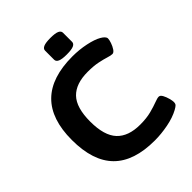

<svg xmlns="http://www.w3.org/2000/svg" viewBox="-243 -1020 1167 1167"><g transform="rotate(-45 340.0 -437.0)"><path d="M402 8Q223 8 135 -81Q47 -170 47 -351Q47 -708 409 -708Q467 -708 522 -696.5Q577 -685 608 -667Q622 -659 630.5 -650Q639 -641 639 -632Q639 -620 632 -599.5Q625 -579 614 -562.5Q603 -546 591 -546Q578 -546 554.5 -553.5Q531 -561 495 -568.5Q459 -576 408 -576Q306 -576 255.5 -523.5Q205 -471 205 -351Q205 -231 255.5 -177Q306 -123 407 -123Q462 -123 502 -133.5Q542 -144 568 -154Q594 -164 606 -164Q619 -164 628.5 -146.5Q638 -129 643.5 -108Q649 -87 649 -77Q649 -62 642.5 -55Q636 -48 618 -38Q576 -15 516.5 -3.5Q457 8 402 8ZM393 -740Q353 -740 334.5 -748Q316 -756 316 -772V-850Q316 -866 334.5 -874Q353 -882 393 -882Q434 -882 452 -874Q470 -866 470 -850V-772Q470 -756 452 -748Q434 -740 393 -740Z"/></g></svg>

Font: Asap Semi Expanded
Style: Bold
Weight: 700
Width: 6
Designer: Pablo Cosgaya
Foundry: Omnibus-Type
Version: Version 3.001; ttfautohint (v1.8.4.7-5d5b)